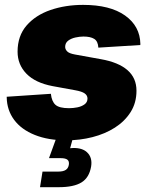

<svg xmlns="http://www.w3.org/2000/svg" viewBox="-20 -570 624 794"><path d="M254.9 10.3Q179.2 10.3 123.8 -12Q68.4 -34.2 38.6 -74.2Q8.8 -114.3 7.8 -167Q7.8 -168 7.8 -168.7Q7.8 -169.4 7.8 -169.9L190.4 -182.1Q193.8 -150.4 209.5 -136.5Q225.1 -122.6 265.6 -122.6Q282.2 -122.6 299.6 -126Q316.9 -129.4 329.3 -138.2Q341.8 -147 341.8 -162.6Q341.8 -175.3 330.3 -183.6Q318.8 -191.9 291 -196.8L197.3 -213.9Q126 -227.5 89.4 -265.1Q52.7 -302.7 52.7 -356.4Q52.7 -421.4 89.8 -464.4Q127 -507.3 188.7 -528.6Q250.5 -549.8 323.7 -549.8Q435.1 -549.8 497.1 -505.9Q559.1 -461.9 560.5 -388.2Q560.5 -387.2 560.3 -386Q560.1 -384.8 560.1 -383.8L386.7 -373Q385.3 -399.4 369.6 -409.2Q354 -418.9 325.2 -418.9Q309.6 -418.9 292 -415Q274.4 -411.1 262 -401.9Q249.5 -392.6 249.5 -376Q249.5 -366.2 257.6 -357.7Q265.6 -349.1 289.6 -344.7L397.5 -325.2Q469.7 -312.5 507.1 -280Q544.4 -247.6 544.4 -194.8Q544.4 -145 520.3 -106.7Q496.1 -68.4 455.1 -42.2Q414.1 -16.1 362.3 -2.9Q310.5 10.3 254.9 10.3ZM145.5 204.1 155.8 139.6H220.7Q241.2 139.6 251.7 132.8Q262.2 126 264.6 111.8Q267.1 97.2 259 90.6Q251 84 230.5 84H182.6L220.2 -19.5H285.2L281.7 0L270 43Q315.9 38.1 339.4 59.3Q362.8 80.6 356.9 118.2Q349.1 164.6 317.1 184.3Q285.2 204.1 222.7 204.1Z"/></svg>

Font: Inter 16pt Black
Style: Italic
Weight: 900
Italic angle: -9.3988°
Version: Version 4.001;git-66647c0bb